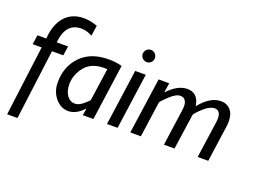

<svg xmlns="http://www.w3.org/2000/svg" viewBox="-126 -975 1920 1449"><g transform="rotate(20 834.0 -251.0)"><path d="M287.1 -449.2 275.9 -374H185.1L112.8 189H29.8L102.1 -374H29.8L41 -449.2H111.8Q120.1 -564.9 176.5 -627.9Q232.9 -690.9 328.1 -690.9Q377.9 -690.9 437 -669.9L424.8 -585.9Q378.9 -610.8 336.9 -610.8Q210.9 -610.8 195.8 -449.2Z M716.8 -449.2 653.8 0H568.8L577.1 -51.8L575.2 -54.2Q516.1 8.8 454.1 8.8Q392.6 8.8 349.4 -43.2Q306.2 -95.2 306.2 -168.9Q306.2 -296.9 386.5 -379.9Q466.8 -462.9 610.8 -462.9Q669.4 -462.9 716.8 -449.2ZM586.9 -129.9 624 -389.2Q610.4 -390.1 597.7 -390.1Q497.6 -390.1 445.3 -326.4Q393.1 -262.7 393.1 -184.1Q393.1 -129.9 418.2 -95.5Q443.4 -61 481.9 -61Q512.7 -61 549.3 -91.6Q585.9 -122.1 586.9 -129.9Z M835.4 -589.8Q835.4 -610.4 849.9 -624.8Q864.3 -639.2 884.3 -639.2Q904.3 -639.2 918.7 -624.8Q933.1 -610.4 933.1 -589.8Q933.1 -569.8 918.7 -555.4Q904.3 -541 884.3 -541Q864.3 -541 849.9 -555.4Q835.4 -569.8 835.4 -589.8ZM911.1 -449.2 848.1 0H763.2L826.2 -449.2Z M1099.1 -449.2 1087.4 -371.1Q1166 -456.1 1244.1 -456.1Q1331.1 -456.1 1346.2 -355Q1428.2 -456.1 1514.2 -456.1Q1562 -456.1 1591.1 -423.3Q1620.1 -390.6 1620.1 -331.5Q1620.1 -313 1617.2 -291L1576.2 0H1491.2L1533.2 -294.9Q1535.6 -310.1 1535.6 -323.2Q1535.6 -389.2 1487.3 -389.2Q1475.1 -389.2 1460.4 -384Q1445.8 -378.9 1427.7 -367.2Q1409.7 -355.5 1378.7 -324.7Q1347.7 -293.9 1346.2 -285.2L1305.2 0H1220.2L1260.3 -284.2Q1263.7 -305.2 1263.7 -321.8Q1263.7 -389.2 1210.4 -389.2Q1176.8 -389.2 1126.7 -342Q1076.7 -294.9 1075.2 -285.2L1035.2 0H950.2L1014.2 -449.2Z"/></g></svg>

Font: Myanmar Pyu Pro
Style: Regular
Weight: 400
Designer: Khon Soe Zaw Thu
Foundry: PaOh Unicode
Version: Version 2.00 April 29, 2017